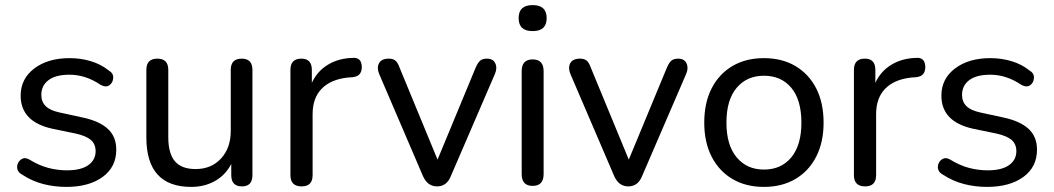

<svg xmlns="http://www.w3.org/2000/svg" viewBox="-20 -724 4133 753"><path d="M240 9Q194 9 150.5 -2Q107 -13 67 -39Q52 -47 48.5 -59.5Q45 -72 50.5 -84Q56 -96 67.5 -101.5Q79 -107 94 -99Q133 -75 169.5 -65.5Q206 -56 242 -56Q298 -56 326.5 -76.5Q355 -97 355 -131Q355 -159 336.5 -175Q318 -191 278 -200L186 -219Q61 -246 61 -349Q61 -415 114.5 -455.5Q168 -496 253 -496Q297 -496 336.5 -484Q376 -472 406 -448Q425 -437 424 -418.5Q423 -400 409.5 -390Q396 -380 375 -391Q316 -431 253 -431Q198 -431 170 -409.5Q142 -388 142 -352Q142 -325 159 -308Q176 -291 213 -283L305 -263Q370 -249 403 -218.5Q436 -188 436 -137Q436 -69 382.5 -30Q329 9 240 9Z M730 9Q554 9 554 -185V-450Q554 -494 597 -494Q640 -494 640 -450V-186Q640 -122 666 -91.5Q692 -61 747 -61Q809 -61 847 -102.5Q885 -144 885 -211V-450Q885 -494 928 -494Q970 -494 970 -450V-37Q970 7 929 7Q887 7 887 -37V-81Q864 -37 823 -14Q782 9 730 9Z M1163 7Q1119 7 1119 -37V-450Q1119 -494 1162 -494Q1203 -494 1203 -450V-399Q1224 -445 1266.5 -470.5Q1309 -496 1365 -497Q1380 -498 1389 -490Q1398 -482 1399 -462Q1399 -444 1390.5 -433.5Q1382 -423 1361 -421L1345 -420Q1278 -413 1242 -376.5Q1206 -340 1206 -276V-37Q1206 7 1163 7Z M1694 7Q1657 7 1639 -33L1467 -434Q1457 -458 1466.5 -476Q1476 -494 1505 -494Q1521 -494 1530.5 -486.5Q1540 -479 1547 -459L1696 -98L1846 -460Q1854 -478 1863 -486Q1872 -494 1890 -494Q1914 -494 1922.5 -475.5Q1931 -457 1921 -434L1748 -33Q1732 7 1694 7Z M2069 5Q2026 5 2026 -41V-445Q2026 -491 2069 -491Q2112 -491 2112 -445V-41Q2112 5 2069 5ZM2069 -602Q2014 -602 2014 -653Q2014 -704 2069 -704Q2124 -704 2124 -653Q2124 -602 2069 -602Z M2444 7Q2407 7 2389 -33L2217 -434Q2207 -458 2216.5 -476Q2226 -494 2255 -494Q2271 -494 2280.5 -486.5Q2290 -479 2297 -459L2446 -98L2596 -460Q2604 -478 2613 -486Q2622 -494 2640 -494Q2664 -494 2672.5 -475.5Q2681 -457 2671 -434L2498 -33Q2482 7 2444 7Z M2976 9Q2905 9 2852.5 -22Q2800 -53 2771 -109.5Q2742 -166 2742 -243Q2742 -321 2771 -377.5Q2800 -434 2852.5 -465Q2905 -496 2976 -496Q3047 -496 3099.5 -465Q3152 -434 3181 -377.5Q3210 -321 3210 -243Q3210 -166 3181 -109.5Q3152 -53 3099.5 -22Q3047 9 2976 9ZM2976 -59Q3044 -59 3083.5 -107Q3123 -155 3123 -243Q3123 -332 3083.5 -379.5Q3044 -427 2976 -427Q2909 -427 2869 -379.5Q2829 -332 2829 -243Q2829 -155 2869 -107Q2909 -59 2976 -59Z M3373 7Q3329 7 3329 -37V-450Q3329 -494 3372 -494Q3413 -494 3413 -450V-399Q3434 -445 3476.5 -470.5Q3519 -496 3575 -497Q3590 -498 3599 -490Q3608 -482 3609 -462Q3609 -444 3600.5 -433.5Q3592 -423 3571 -421L3555 -420Q3488 -413 3452 -376.5Q3416 -340 3416 -276V-37Q3416 7 3373 7Z M3851 9Q3805 9 3761.5 -2Q3718 -13 3678 -39Q3663 -47 3659.5 -59.5Q3656 -72 3661.5 -84Q3667 -96 3678.5 -101.5Q3690 -107 3705 -99Q3744 -75 3780.5 -65.5Q3817 -56 3853 -56Q3909 -56 3937.5 -76.5Q3966 -97 3966 -131Q3966 -159 3947.5 -175Q3929 -191 3889 -200L3797 -219Q3672 -246 3672 -349Q3672 -415 3725.5 -455.5Q3779 -496 3864 -496Q3908 -496 3947.5 -484Q3987 -472 4017 -448Q4036 -437 4035 -418.5Q4034 -400 4020.5 -390Q4007 -380 3986 -391Q3927 -431 3864 -431Q3809 -431 3781 -409.5Q3753 -388 3753 -352Q3753 -325 3770 -308Q3787 -291 3824 -283L3916 -263Q3981 -249 4014 -218.5Q4047 -188 4047 -137Q4047 -69 3993.5 -30Q3940 9 3851 9Z"/></svg>

Font: Chiron GoRound TC N
Style: Regular
Weight: 350
Designer: Ryoko NISHIZUKA 西塚涼子 (kana, bopomofo & ideographs); Paul D. Hunt (Latin, Greek & Cyrillic); Sandoll Communications 산돌커뮤니
Foundry: Adobe
Version: Version 1.000;hotconv 1.1.1;makeotfexe 2.6.0